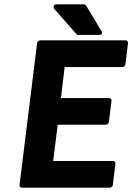

<svg xmlns="http://www.w3.org/2000/svg" viewBox="-20 -853 610 885"><path d="M70 0C69 5 73 12 81 12H485C490 12 499 8 500 0L512 -98C513 -103 509 -111 501 -111H225L246 -278H468C473 -278 481 -283 482 -291L494 -389C495 -394 491 -401 483 -401H261L278 -544H544C549 -544 557 -548 558 -556L570 -654C571 -659 567 -667 559 -667H165C160 -667 152 -662 151 -654ZM333 -695C335 -693 338 -692 341 -692H435C460 -692 447 -711 447 -711L377 -827C375 -830 371 -833 367 -833H242C217 -833 231 -811 231 -811Z"/></svg>

Font: Falling Sky
Style: BdObl
Weight: 700
Designer: Paul D. Hunt
Foundry: Adobe Systems Incorporated
Version: Version 1.02